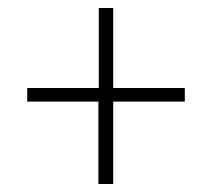

<svg xmlns="http://www.w3.org/2000/svg" viewBox="-20 -568 502 480"><path d="M226 -108V-314H48V-348H227V-548H263V-348H442V-314H263V-108Z"/></svg>

Font: TypoPRO Source Sans Pro
Style: Italic
Weight: 300
Italic angle: -11°
Designer: Paul D. Hunt
Foundry: Adobe Systems Incorporated
Version: Version 1.075;PS 2.000;hotconv 1.0.86;makeotf.lib2.5.63406